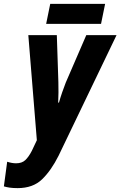

<svg xmlns="http://www.w3.org/2000/svg" viewBox="-88 -730 621 990"><path d="M3 240Q-21 240 -38 237.5Q-55 235 -68 231L-51 104Q-26 112 -5 112Q25 112 42.5 95.5Q60 79 76 48L102 -7L58 -549H205L213 -306Q214 -280 213.5 -253Q213 -226 212 -201H216Q223 -226 233 -255Q243 -284 251 -304L357 -549H513L214 73Q176 149 129 194.5Q82 240 3 240ZM150 -607 171 -710H454L433 -607Z"/></svg>

Font: Noto Sans Condensed ExtraBold
Style: Italic
Weight: 800
Width: 3
Italic angle: -12°
Designer: Monotype Design Team
Foundry: Monotype Imaging Inc.
Version: Version 2.013; ttfautohint (v1.8.4.7-5d5b)